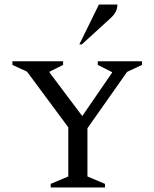

<svg xmlns="http://www.w3.org/2000/svg" viewBox="-20 -832 685 852"><path d="M205 0V-16L283 -49V-267L100 -514L35 -544V-560H260V-544L200 -514V-510L345 -317L477 -509V-512L414 -544V-560H610V-544L544 -513L368 -263V-49L446 -16V0ZM332 -635 419 -812H501Q501 -797 494.5 -782Q488 -767 468 -749L343 -635Z"/></svg>

Font: Spectral SC
Style: Regular
Weight: 400
Designer: Jean-Baptiste Levee
Foundry: Production Type
Version: Version 2.001